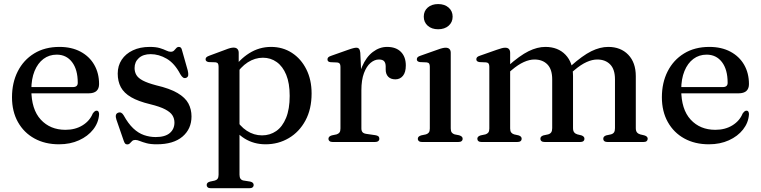

<svg xmlns="http://www.w3.org/2000/svg" viewBox="-20 -716 3836 968"><path d="M479.5 -292Q479.5 -269 466.2 -257.2Q453 -245.5 427 -245.5H107.5V-277H347.5Q372 -277 372 -298.5Q372 -365.5 343.2 -403Q314.5 -440.5 266 -440.5Q228 -440.5 199.2 -419Q170.5 -397.5 154.2 -357.8Q138 -318 138 -264Q138 -164.5 185.5 -113Q233 -61.5 310 -61.5Q359.5 -61.5 396 -84Q432.5 -106.5 447.5 -143.5Q453.5 -151.5 457.8 -154.8Q462 -158 467 -158Q474 -158 477 -152.2Q480 -146.5 479.5 -138.5Q476.5 -97 449.8 -63Q423 -29 378.5 -8.8Q334 11.5 277.5 11.5Q207 11.5 153.8 -17.8Q100.5 -47 70.5 -100.5Q40.5 -154 40.5 -225.5Q40.5 -299 69.5 -356.2Q98.5 -413.5 152.2 -446.5Q206 -479.5 280 -479.5Q341 -479.5 386 -455.5Q431 -431.5 455.2 -389.2Q479.5 -347 479.5 -292Z M739.5 -443Q702 -443 680.2 -423.5Q658.5 -404 658.5 -373Q658.5 -353.5 667.5 -338Q676.5 -322.5 700 -310Q723.5 -297.5 767 -286Q836 -270 875 -247Q914 -224 929.8 -194.5Q945.5 -165 945.5 -129Q945.5 -66 900 -27.2Q854.5 11.5 770 11.5Q739 11.5 718.8 6Q698.5 0.5 685.2 -5Q672 -10.5 662 -10.5Q652 -10.5 646.2 -5Q640.5 0.5 635.2 6.2Q630 12 621.5 12Q614.5 12 610.8 7.8Q607 3.5 603.5 -7L567 -112.5Q562.5 -126 564.2 -135Q566 -144 575 -147.5Q584 -151 591 -147.5Q598 -144 603.5 -134.5Q626 -93.5 651.5 -69.2Q677 -45 705.8 -35Q734.5 -25 765 -25Q812 -25 835.8 -45Q859.5 -65 859.5 -98Q859.5 -118 849.5 -134.2Q839.5 -150.5 813 -164.5Q786.5 -178.5 737.5 -190.5Q677 -205 641 -226Q605 -247 589.2 -276.5Q573.5 -306 573.5 -345Q573.5 -384.5 593.5 -414.8Q613.5 -445 649.8 -462.2Q686 -479.5 735 -479.5Q766 -479.5 785.8 -473.5Q805.5 -467.5 818.2 -461.2Q831 -455 840.5 -455Q851.5 -455 857.5 -461.2Q863.5 -467.5 868.8 -473.5Q874 -479.5 882 -479.5Q888 -479.5 892 -475.5Q896 -471.5 898 -461.5L926.5 -361Q930 -346.5 929 -337Q928 -327.5 918.5 -323.5Q909.5 -320.5 902.8 -325.2Q896 -330 889 -342Q860.5 -396.5 820.8 -419.8Q781 -443 739.5 -443Z M1183.5 -450V-389L1187.5 -380.5V165Q1187.5 178 1192.5 185Q1197.5 192 1207 194L1241.5 199.5Q1250.5 201.5 1254.8 206Q1259 210.5 1259 217Q1259 224 1253.5 228.5Q1248 233 1236.5 233H1044Q1032.5 233 1027.2 228.5Q1022 224 1022 217Q1022 210.5 1026 206.2Q1030 202 1039 199.5L1062.5 194.5Q1072 192 1077 185.2Q1082 178.5 1082 165V-379.5Q1082 -391 1078.5 -396Q1075 -401 1066 -402L1032 -403Q1024 -404.5 1020.2 -408Q1016.5 -411.5 1016.5 -417Q1016.5 -423.5 1020.8 -427.5Q1025 -431.5 1036 -435.5L1115.5 -465Q1130.5 -471 1140.2 -473.5Q1150 -476 1157.5 -476Q1170.5 -476 1177 -469Q1183.5 -462 1183.5 -450ZM1163 -331.5 1147 -357.5Q1185.5 -415.5 1236.2 -447.5Q1287 -479.5 1346.5 -479.5Q1405.5 -479.5 1451.8 -449.5Q1498 -419.5 1524.5 -366.5Q1551 -313.5 1551 -245Q1551 -166 1520 -108.5Q1489 -51 1436.2 -19.8Q1383.5 11.5 1319 11.5Q1260 11.5 1213.2 -17.5Q1166.5 -46.5 1138.5 -100.5L1163 -125Q1188.5 -80 1224.2 -56.8Q1260 -33.5 1301 -33.5Q1341 -33.5 1372.5 -55.2Q1404 -77 1422.2 -121.5Q1440.5 -166 1440.5 -232.5Q1440.5 -296.5 1423 -339Q1405.5 -381.5 1375 -403.2Q1344.5 -425 1305.5 -425Q1265.5 -425 1229.2 -401.8Q1193 -378.5 1163 -331.5Z M1784.5 -260.5Q1784.5 -331.5 1805.5 -380.2Q1826.5 -429 1860 -454.2Q1893.5 -479.5 1931.5 -479.5Q1976.5 -479.5 2001.2 -454.5Q2026 -429.5 2026 -386Q2026 -351.5 2011.5 -333.8Q1997 -316 1973.5 -316Q1950 -316 1937.2 -329.2Q1924.5 -342.5 1924.5 -365.5V-382.5Q1924 -399.5 1916.2 -407.8Q1908.5 -416 1890 -416Q1868.5 -416 1848.2 -399Q1828 -382 1815 -347.5Q1802 -313 1802 -260.5ZM1796.5 -450 1802 -332V-68.5Q1802 -56 1807.8 -49.5Q1813.5 -43 1827 -41L1872 -34.5Q1882.5 -33 1887.5 -28.8Q1892.5 -24.5 1892.5 -16.5Q1892.5 -9 1886.8 -4.5Q1881 0 1869.5 0H1658Q1647 0 1641.5 -4.5Q1636 -9 1636 -16.5Q1636 -22.5 1640.2 -26.8Q1644.5 -31 1653 -33.5L1677 -38.5Q1686.5 -41.5 1691.5 -48Q1696.5 -54.5 1696.5 -68V-379Q1696.5 -390 1692.8 -395Q1689 -400 1680.5 -401L1646.5 -402.5Q1638 -403.5 1634.5 -407Q1631 -410.5 1631 -416.5Q1631 -423 1635.2 -427.2Q1639.5 -431.5 1650.5 -435L1732.5 -464Q1752 -471 1761.5 -473.2Q1771 -475.5 1776.5 -475.5Q1785.5 -475.5 1790.2 -469.8Q1795 -464 1796.5 -450Z M2252.5 -450V-68.5Q2252.5 -55 2257.5 -48.2Q2262.5 -41.5 2272 -38.5L2295 -34Q2304 -31 2308.2 -27Q2312.5 -23 2312.5 -16.5Q2312.5 -9 2307 -4.5Q2301.5 0 2289.5 0H2108.5Q2097.5 0 2092 -4.5Q2086.5 -9 2086.5 -16.5Q2086.5 -22.5 2090.8 -26.8Q2095 -31 2103.5 -33.5L2127.5 -38.5Q2137 -41.5 2142 -48Q2147 -54.5 2147 -68V-379.5Q2147 -390.5 2143.5 -395.5Q2140 -400.5 2131 -401.5L2097 -403Q2088.5 -404.5 2085 -408Q2081.5 -411.5 2081.5 -417Q2081.5 -423.5 2085.8 -427.8Q2090 -432 2101 -435.5L2184.5 -465Q2200.5 -471 2210.2 -473.2Q2220 -475.5 2226.5 -475.5Q2239.5 -475.5 2246 -468.8Q2252.5 -462 2252.5 -450ZM2189 -568.5Q2156.5 -568.5 2136.5 -586.2Q2116.5 -604 2116.5 -632Q2116.5 -660.5 2136.5 -678Q2156.5 -695.5 2189 -695.5Q2221.5 -695.5 2241.8 -677.8Q2262 -660 2262 -632Q2262 -604 2241.8 -586.2Q2221.5 -568.5 2189 -568.5Z M2552 -450V-68.5Q2552 -55 2557.2 -48.2Q2562.5 -41.5 2572 -38.5L2594.5 -33.5Q2610 -28.5 2610 -17Q2610 0 2587 0H2408.5Q2397.5 0 2392 -4.5Q2386.5 -9 2386.5 -16.5Q2386.5 -22.5 2390.8 -26.8Q2395 -31 2403.5 -33.5L2427.5 -38.5Q2437 -41.5 2442 -48Q2447 -54.5 2447 -68V-379.5Q2447 -390.5 2443.2 -395.5Q2439.5 -400.5 2431 -401.5L2397 -403Q2388.5 -404.5 2385 -408Q2381.5 -411.5 2381.5 -417Q2381.5 -423.5 2385.5 -427.8Q2389.5 -432 2400.5 -435.5L2484.5 -465Q2500 -470.5 2509.8 -473Q2519.5 -475.5 2527 -475.5Q2539.5 -475.5 2545.8 -468.8Q2552 -462 2552 -450ZM2538 -344 2519 -363.5 2540.5 -382.5Q2600.5 -436 2644.8 -457.8Q2689 -479.5 2729.5 -479.5Q2793 -479.5 2831 -440Q2869 -400.5 2869 -332V-70Q2869 -56 2874.8 -48.8Q2880.5 -41.5 2891 -38.5L2911.5 -33.5Q2926.5 -28 2926.5 -17Q2926.5 0 2904 0H2727.5Q2704.5 0 2704.5 -17Q2704.5 -28.5 2720 -33.5L2743.5 -38.5Q2754 -41.5 2759 -48.8Q2764 -56 2764 -70V-316Q2764 -366.5 2739.8 -391.2Q2715.5 -416 2674.5 -416Q2649.5 -416 2621 -403.2Q2592.5 -390.5 2559.5 -362.5ZM2854.5 -344 2835.5 -363.5 2857 -382.5Q2917 -436 2961.2 -457.8Q3005.5 -479.5 3046.5 -479.5Q3109.5 -479.5 3147.5 -440Q3185.5 -400.5 3185.5 -332V-70Q3185.5 -56 3191.2 -48.8Q3197 -41.5 3207.5 -38.5L3228.5 -33.5Q3237 -31 3241.2 -26.8Q3245.5 -22.5 3245.5 -16.5Q3245.5 -9 3240.2 -4.5Q3235 0 3223.5 0H3044Q3021.5 0 3021.5 -17Q3021.5 -28.5 3036.5 -33.5L3060 -38.5Q3071 -41.5 3075.8 -48.8Q3080.5 -56 3080.5 -70V-316Q3080.5 -366.5 3056.2 -391.2Q3032 -416 2991 -416Q2966 -416 2937.5 -403.2Q2909 -390.5 2876 -362.5Z M3756 -292Q3756 -269 3742.8 -257.2Q3729.5 -245.5 3703.5 -245.5H3384V-277H3624Q3648.5 -277 3648.5 -298.5Q3648.5 -365.5 3619.8 -403Q3591 -440.5 3542.5 -440.5Q3504.5 -440.5 3475.8 -419Q3447 -397.5 3430.8 -357.8Q3414.5 -318 3414.5 -264Q3414.5 -164.5 3462 -113Q3509.5 -61.5 3586.5 -61.5Q3636 -61.5 3672.5 -84Q3709 -106.5 3724 -143.5Q3730 -151.5 3734.2 -154.8Q3738.5 -158 3743.5 -158Q3750.5 -158 3753.5 -152.2Q3756.5 -146.5 3756 -138.5Q3753 -97 3726.2 -63Q3699.5 -29 3655 -8.8Q3610.5 11.5 3554 11.5Q3483.5 11.5 3430.2 -17.8Q3377 -47 3347 -100.5Q3317 -154 3317 -225.5Q3317 -299 3346 -356.2Q3375 -413.5 3428.8 -446.5Q3482.5 -479.5 3556.5 -479.5Q3617.5 -479.5 3662.5 -455.5Q3707.5 -431.5 3731.8 -389.2Q3756 -347 3756 -292Z"/></svg>

Font: Fraunces 16pt
Style: Regular
Weight: 400
Version: Version 1.000;[b76b70a41]